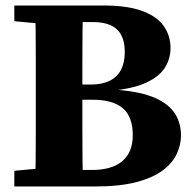

<svg xmlns="http://www.w3.org/2000/svg" viewBox="-20 -677 703 697"><path d="M32 0V-57L172 -70H187V0ZM108 0Q109 -51 109.5 -102.5Q110 -154 110 -206Q110 -258 110 -310V-347Q110 -399 110 -450.5Q110 -502 109.5 -554Q109 -606 108 -657H281Q280 -607 279.5 -555Q279 -503 279 -451Q279 -399 279 -347V-314Q279 -261 279 -208.5Q279 -156 279.5 -104Q280 -52 281 0ZM204 0V-60H314Q386 -60 424 -92Q462 -124 462 -186Q462 -253 426 -284Q390 -315 315 -315H201V-370H309Q351 -370 378.5 -384Q406 -398 419.5 -424Q433 -450 433 -489Q433 -525 420.5 -549Q408 -573 382.5 -585Q357 -597 317 -597H204V-657H356Q442 -657 495.5 -637.5Q549 -618 574 -583Q599 -548 599 -503Q599 -464 579 -432Q559 -400 513 -378Q467 -356 388 -348V-352Q476 -347 530.5 -326.5Q585 -306 611 -270.5Q637 -235 637 -185Q637 -152 622 -119Q607 -86 571.5 -59Q536 -32 475.5 -16Q415 0 323 0ZM32 -600V-657H187V-587H172Z"/></svg>

Font: Source Serif 4 18pt
Style: Bold
Weight: 700
Designer: Frank Grießhammer
Foundry: Adobe Systems Incorporated
Version: Version 4.004;hotconv 1.0.116;makeotfexe 2.5.65601